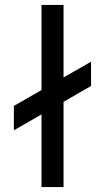

<svg xmlns="http://www.w3.org/2000/svg" viewBox="-20 -755 424 775"><path d="M236.5 -442.5V-735H147.5V-391.5L36 -327.5V-229L147.5 -293V0H236.5V-344L347.5 -408V-506Z"/></svg>

Font: Hauora Medium
Style: Regular
Weight: 500
Designer: Wayne Shih
Foundry: WCYS
Version: Version 1.001;hotconv 1.0.109;makeotfexe 2.5.65596